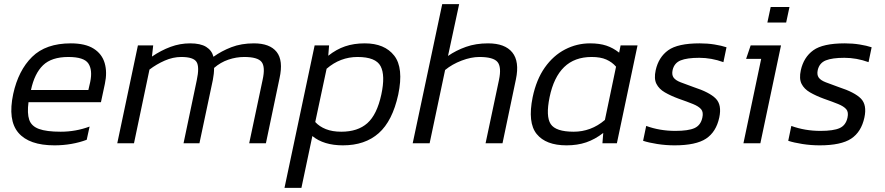

<svg xmlns="http://www.w3.org/2000/svg" viewBox="-20 -694 4287 930"><path d="M244 10Q121 10 69 -51Q17 -112 44 -239Q69 -353 135.5 -418.5Q202 -484 323 -484Q393 -484 433.5 -458.5Q474 -433 487 -388.5Q500 -344 488 -288L469 -199H118Q111 -145 121.5 -114Q132 -83 168.5 -69.5Q205 -56 274 -56Q347 -56 414 -81L400 -17Q366 -4 326 3Q286 10 244 10ZM130 -258H408L417 -297Q429 -355 408 -386.5Q387 -418 311 -418Q230 -418 188.5 -378Q147 -338 130 -258Z M548 0 648 -474H722L716 -420Q760 -450 806 -467Q852 -484 901 -484Q951 -484 978.5 -467Q1006 -450 1014 -419Q1053 -447 1101 -465.5Q1149 -484 1210 -484Q1287 -484 1320 -442.5Q1353 -401 1334 -315L1268 0H1187L1252 -307Q1266 -370 1247 -394Q1228 -418 1163 -418Q1124 -418 1086 -405Q1048 -392 1017 -365Q1017 -337 1011 -307L946 0H869L933 -305Q947 -370 932 -394Q917 -418 858 -418Q818 -418 778 -400.5Q738 -383 704 -357L629 0Z M1358 216 1504 -474H1574L1570 -424Q1609 -455 1651.5 -469.5Q1694 -484 1747 -484Q1843 -484 1889.5 -424.5Q1936 -365 1909 -236Q1881 -108 1814.5 -49Q1748 10 1641 10Q1548 10 1493 -35L1440 216ZM1633 -56Q1713 -56 1759.5 -97.5Q1806 -139 1827 -236Q1847 -329 1823.5 -373.5Q1800 -418 1712 -418Q1628 -418 1562 -361L1507 -103Q1527 -81 1558.5 -68.5Q1590 -56 1633 -56Z M1979 0 2122 -674H2204L2150 -423Q2189 -450 2237 -467Q2285 -484 2344 -484Q2426 -484 2461.5 -440Q2497 -396 2479 -310L2414 0H2332L2397 -307Q2410 -369 2390 -393.5Q2370 -418 2302 -418Q2262 -418 2216 -400.5Q2170 -383 2136 -355L2061 0Z M2724 10Q2624 10 2579.5 -45Q2535 -100 2560 -223Q2578 -309 2619 -367Q2660 -425 2717 -454.5Q2774 -484 2838 -484Q2884 -484 2917 -473Q2950 -462 2979 -439L2986 -474H3068L2968 0H2898L2902 -50Q2862 -19 2819.5 -4.5Q2777 10 2724 10ZM2759 -56Q2800 -56 2838 -70Q2876 -84 2910 -113L2964 -371Q2945 -393 2917 -405.5Q2889 -418 2846 -418Q2763 -418 2712.5 -369Q2662 -320 2642 -223Q2623 -130 2647.5 -93Q2672 -56 2759 -56Z M3247 10Q3205 10 3163.5 3.5Q3122 -3 3095 -12L3110 -84Q3176 -60 3251 -60Q3314 -60 3344 -73.5Q3374 -87 3382 -124Q3388 -151 3376 -165Q3364 -179 3337 -190Q3310 -201 3267 -216Q3229 -230 3200.5 -246.5Q3172 -263 3159.5 -288Q3147 -313 3156 -354Q3170 -417 3216.5 -450.5Q3263 -484 3369 -484Q3407 -484 3441 -478.5Q3475 -473 3499 -465L3484 -393Q3426 -414 3367 -414Q3308 -414 3277 -401.5Q3246 -389 3238 -355Q3233 -332 3242.5 -318.5Q3252 -305 3276.5 -295.5Q3301 -286 3340 -272Q3417 -247 3447 -216.5Q3477 -186 3464 -125Q3449 -55 3400 -22.5Q3351 10 3247 10Z M3697 -585 3713 -660H3804L3788 -585ZM3581 0 3667 -409H3594L3616 -474H3763L3663 0Z M3950 10Q3908 10 3866.5 3.5Q3825 -3 3798 -12L3813 -84Q3879 -60 3954 -60Q4017 -60 4047 -73.5Q4077 -87 4085 -124Q4091 -151 4079 -165Q4067 -179 4040 -190Q4013 -201 3970 -216Q3932 -230 3903.5 -246.5Q3875 -263 3862.5 -288Q3850 -313 3859 -354Q3873 -417 3919.5 -450.5Q3966 -484 4072 -484Q4110 -484 4144 -478.5Q4178 -473 4202 -465L4187 -393Q4129 -414 4070 -414Q4011 -414 3980 -401.5Q3949 -389 3941 -355Q3936 -332 3945.5 -318.5Q3955 -305 3979.5 -295.5Q4004 -286 4043 -272Q4120 -247 4150 -216.5Q4180 -186 4167 -125Q4152 -55 4103 -22.5Q4054 10 3950 10Z"/></svg>

Font: Kanit Light
Style: Italic
Weight: 300
Italic angle: -12°
Designer: Katatrad Team
Foundry: CadsonDemak
Version: Version 2.000; ttfautohint (v1.8.3)